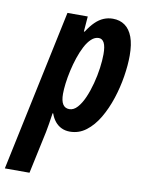

<svg xmlns="http://www.w3.org/2000/svg" viewBox="-144 -616 685 914"><g transform="rotate(10 198.5 -159.5)"><path d="M-56.2 235.8 108.9 -544.9H207L201.2 -471.2H205.1Q223.6 -500.5 242.7 -519Q261.7 -537.6 282.7 -546.4Q303.7 -555.2 327.1 -555.2Q361.3 -555.2 385.5 -537.8Q409.7 -520.5 422.9 -485.4Q436 -450.2 436 -396Q436 -349.1 427.2 -294.4Q418.5 -239.7 400.9 -186Q383.3 -132.3 357.2 -87.9Q331.1 -43.5 296.1 -16.8Q261.2 9.8 217.8 9.8Q195.3 9.8 177.2 1.2Q159.2 -7.3 146 -23.4Q132.8 -39.6 125 -62H122.1Q118.7 -35.2 114.3 -10.7Q109.9 13.7 106.9 30.8L63 235.8ZM196.8 -95.2Q217.8 -95.2 235.6 -115Q253.4 -134.8 267.6 -167.2Q281.7 -199.7 291.7 -237.8Q301.8 -275.9 306.9 -313.5Q312 -351.1 312 -380.9Q312 -418 303 -435.5Q293.9 -453.1 276.9 -453.1Q257.8 -453.1 241.2 -437.7Q224.6 -422.4 211.2 -396.7Q197.8 -371.1 187.3 -339.6Q176.8 -308.1 169.4 -275.1Q162.1 -242.2 158.4 -212.9Q154.8 -183.6 154.8 -162.1Q154.8 -128.4 165.3 -111.8Q175.8 -95.2 196.8 -95.2Z"/></g></svg>

Font: Open Sans Condensed
Style: Italic
Weight: 400
Width: 3
Italic angle: -12°
Designer: Monotype Design Team
Foundry: Monotype Imaging Inc.
Version: Version 3.000